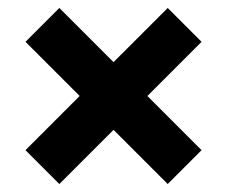

<svg xmlns="http://www.w3.org/2000/svg" viewBox="-20 -566 570 482"><path d="M129 -104 265 -240 401 -104 486 -189 350 -325 486 -461 401 -546 265 -410 129 -546 44 -461 180 -325 44 -189Z"/></svg>

Font: Fixel Text Bold
Style: Bold
Weight: 700
Width: 4
Designer: AlfaBravo + MacPaw
Foundry: Kyrylo Tkachov, Marchela Mozhyna, Serhii Makarenko, Maria Weinstein, Zakhar Kryvoshyya
Version: Version 1.211